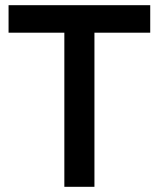

<svg xmlns="http://www.w3.org/2000/svg" viewBox="-20 -720 612 740"><path d="M228 0V-594H13V-700H559V-594H344V0Z"/></svg>

Font: Figtree Light SemiBold
Style: Regular
Weight: 600
Version: Version 2.002